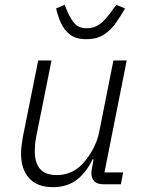

<svg xmlns="http://www.w3.org/2000/svg" viewBox="-20 -762 597 794"><path d="M138 -512H193L129 -193Q126 -178 125 -162Q124 -146 124 -136Q124 -88 146 -63Q168 -38 215 -38Q245 -38 272.5 -49.5Q300 -61 324 -87Q347 -113 365 -146.5Q383 -180 390 -215L449 -512H504L412 -49H489L480 0H407Q382 0 370 -12.5Q358 -25 358 -46Q358 -51 358.5 -56.5Q359 -62 361 -70L367 -103H363Q335 -46 295.5 -17Q256 12 199 12Q134 12 100.5 -25Q67 -62 67 -127Q67 -141 69 -158Q71 -175 74 -193ZM337 -600Q294 -600 269.5 -619Q245 -638 232 -667Q219 -696 212 -727L247 -742L259 -714Q274 -679 291.5 -662Q309 -645 338 -645Q368 -645 390.5 -660.5Q413 -676 441 -715L461 -742L497 -727Q480 -697 459.5 -667.5Q439 -638 410 -619Q381 -600 337 -600Z"/></svg>

Font: IBM Plex Sans Light
Style: Italic
Weight: 300
Italic angle: -11.31°
Designer: Mike Abbink, Paul van der Laan, Pieter van Rosmalen
Foundry: Bold Monday
Version: Version 3.201